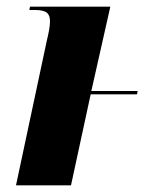

<svg xmlns="http://www.w3.org/2000/svg" viewBox="-20 -556 476 576"><path d="M120 -432 28 0H193L252 -273H391L393 -283H254L311 -536H70L68 -526H85C119 -526 130 -516 130 -492C130 -477 126 -457 120 -432Z"/></svg>

Font: Noto Serif Display SemiCondensed ExtraBold
Style: Italic
Weight: 800
Width: 4
Italic angle: -12°
Designer: Monotype Design Team
Foundry: Monotype Imaging Inc.
Version: Version 2.009